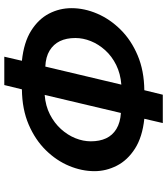

<svg xmlns="http://www.w3.org/2000/svg" viewBox="38 -816 778 894"><g transform="rotate(-90 427.0 -369.0)"><path d="M301 0 321 -86Q236 -95 182 -129.5Q128 -164 102.5 -214Q77 -264 77 -318Q77 -377 101.5 -436Q126 -495 174.5 -544.5Q223 -594 294 -624.5Q365 -655 458 -656L478 -738H610L591 -656Q677 -647 731 -613Q785 -579 810.5 -530Q836 -481 836 -425Q836 -365 810.5 -305.5Q785 -246 736 -196.5Q687 -147 616 -117Q545 -87 454 -86L433 0ZM348 -195 432 -550Q381 -546 341 -525.5Q301 -505 273 -474Q245 -443 230.5 -407Q216 -371 216 -335Q216 -294 230 -264Q244 -234 273.5 -216Q303 -198 348 -195ZM480 -193Q531 -197 571.5 -217Q612 -237 640 -268Q668 -299 682.5 -335Q697 -371 697 -407Q697 -449 682.5 -479Q668 -509 638.5 -527Q609 -545 564 -547Z"/></g></svg>

Font: Ubuntu Sans
Style: Bold Italic
Weight: 700
Italic angle: -13.5°
Designer: Dalton Maag Ltd
Foundry: Dalton Maag Ltd
Version: Version 1.006